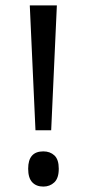

<svg xmlns="http://www.w3.org/2000/svg" viewBox="-20 -770 321 709"><path d="M169 -289H111L90 -750H190ZM84 -147Q84 -211 140 -211Q165 -211 181 -196Q197 -181 197 -147Q197 -112 180.5 -96.5Q164 -81 140 -81Q114 -81 99 -97Q84 -113 84 -147Z"/></svg>

Font: Noto Sans Telugu UI Condensed
Style: Regular
Weight: 400
Width: 3
Designer: Jelle Bosma - Monotype Design Team
Foundry: Monotype Imaging Inc.
Version: Version 2.006; ttfautohint (v1.8.4.7-5d5b)